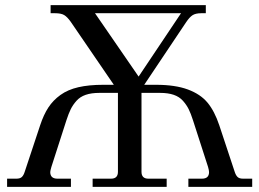

<svg xmlns="http://www.w3.org/2000/svg" viewBox="-20 -732 1016 752"><path d="M352.1 -680.2 522.9 -432.1 689 -680.2ZM7.8 0V-32.2H43.9Q59.1 -32.2 65.9 -39.1Q72.8 -45.9 77.1 -60.1L137.2 -241.2Q150.9 -282.7 169.4 -311Q188 -339.4 216.8 -360.1Q245.6 -380.9 286.9 -390.4Q328.1 -399.9 384.8 -399.9H425.8L256.8 -647Q243.2 -666 231.2 -673.1Q219.2 -680.2 195.8 -680.2H178.2V-711.9H786.1V-680.2H768.1Q745.6 -680.2 733.6 -672.1Q721.7 -664.1 709 -645L544.9 -399.9H590.8Q666 -399.9 715.6 -381.6Q765.1 -363.3 792.7 -330.1Q820.3 -296.9 838.9 -241.2L898.9 -60.1Q903.3 -45.9 910.2 -39.1Q917 -32.2 932.1 -32.2H967.8V0H717.8V-32.2H771Q798.8 -32.2 798.8 -58.1Q798.8 -64.5 794.9 -78.1L735.8 -261.2Q727.1 -288.1 719 -304.4Q710.9 -320.8 696.8 -336.9Q682.6 -353 660.4 -360.6Q638.2 -368.2 606.9 -368.2H534.2V-59.1Q534.2 -32.2 561 -32.2H632.8V0H342.8V-32.2H415Q441.9 -32.2 441.9 -59.1V-368.2H369.1Q337.9 -368.2 315.7 -360.6Q293.5 -353 279.3 -336.9Q265.1 -320.8 257.1 -304.4Q249 -288.1 240.2 -261.2L181.2 -78.1Q176.8 -63 176.8 -58.1Q176.8 -32.2 205.1 -32.2H257.8V0Z"/></svg>

Font: Flanker Steampunk
Style: Regular
Weight: 400
Designer: Alexey Kryukov, Leonardo Di Lena
Foundry: Alexey Kryukov, Leonardo Di Lena
Version: 1.210